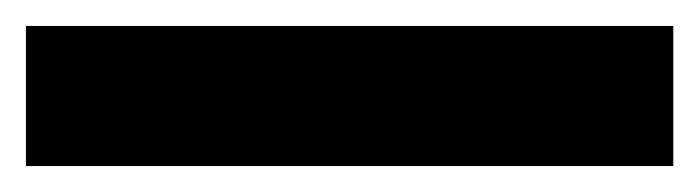

<svg xmlns="http://www.w3.org/2000/svg" viewBox="-23 -888 539 148"><path d="M496 -760H-3V-868H496Z"/></svg>

Font: Noto Sans SemiCondensed ExtraBold
Style: Regular
Weight: 800
Width: 4
Designer: Monotype Design Team
Foundry: Monotype Imaging Inc.
Version: Version 2.013; ttfautohint (v1.8.4.7-5d5b)